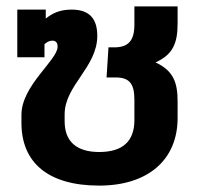

<svg xmlns="http://www.w3.org/2000/svg" viewBox="-20 -570 637 600"><path d="M290 10C443 10 535 -71 535 -201V-253C535 -312 522 -349 466 -375C520 -399 535 -435 535 -496V-550H400V-493C400 -443 381 -422 337 -422H319L313 -328H341C385 -328 400 -308 400 -258V-195C400 -128 363 -95 290 -95C219 -95 182 -128 182 -191V-213C182 -303 284 -360 284 -458C284 -512 259 -540 204 -540C166 -540 143 -528 123 -512V-540H34V-391H119V-432C126 -438 134 -443 144 -443C154 -443 160 -437 160 -424C160 -382 47 -303 47 -211V-186C47 -63 129 10 290 10Z"/></svg>

Font: Kanit Medium
Style: Regular
Weight: 500
Designer: Katatrad Team
Foundry: CadsonDemak
Version: Version 1.000;PS 001.000;hotconv 1.0.88;makeotf.lib2.5.64775